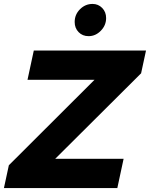

<svg xmlns="http://www.w3.org/2000/svg" viewBox="-56 -957 763 977"><path d="M-36 0 -11 -116 425 -551H84L116 -700H687L662 -584L225 -149H573L541 0ZM395 -773Q364 -773 344 -793.5Q324 -814 324 -845Q324 -883 351 -910Q378 -937 415 -937Q444 -937 464 -916.5Q484 -896 484 -865Q484 -828 457 -800.5Q430 -773 395 -773Z"/></svg>

Font: Red Hat Display Black
Style: Italic
Weight: 900
Italic angle: -12°
Designer: Pentagram, MCKL
Foundry: Pentagram, MCKL
Version: Version 1.023; ttfautohint (v1.8.3)